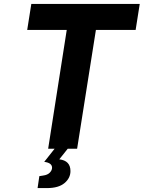

<svg xmlns="http://www.w3.org/2000/svg" viewBox="-20 -760 734 981"><path d="M694 -740 673 -607H470L374 0H326L283 54Q340 61 340 114Q340 150 309.5 175.5Q279 201 220 201H172L181 140L200 137Q223 134 234.5 122Q246 110 246 97Q246 72 206 67L259 0H226L321 -607H119L140 -740Z"/></svg>

Font: Exo
Style: Bold Italic
Weight: 700
Italic angle: -9°
Designer: Natanael Gama
Foundry: Natanael Gama
Version: Version 1.500; ttfautohint (v1.6)